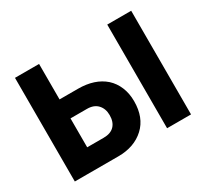

<svg xmlns="http://www.w3.org/2000/svg" viewBox="-142 -925 1223 1139"><g transform="rotate(-30 469.5 -355.0)"><path d="M369 0Q479 0 547 -63Q614 -125 614 -237Q614 -290 596 -333.5Q578 -377 545 -407Q477 -467 362 -467H236V-710H71V0ZM867 -710H703V0H867ZM349 -337Q396 -337 421.5 -309.5Q447 -282 447 -238Q447 -191 422 -165Q397 -139 349 -139H236V-337Z"/></g></svg>

Font: RT Raleway ExtraBold
Style: Regular
Weight: 400
Designer: Matt McInerney, Pablo Impallari, Rodrigo Fuenzalida — Edited by Milan Moffatt in April 2016
Foundry: Matt McInerney, Pablo Impallari, Rodrigo Fuenzalida — Edited by Milan Moffatt in April 2016
Version: Version 3.001